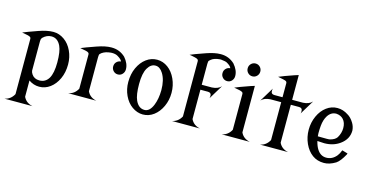

<svg xmlns="http://www.w3.org/2000/svg" viewBox="-90 -1202 3611 1865"><g transform="rotate(15 1715.0 -269.5)"><path d="M424.8 -261.2Q424.8 -371.1 400.4 -423.3Q368.7 -491.2 306.2 -491.2Q258.8 -491.2 220.7 -453.6L215.8 -446.3Q209 -438.5 209 -413.6V-125.5V-121.1Q210 -105.5 223.1 -85.9Q249 -47.4 300.3 -47.4Q301.3 -47.4 301.8 -47.4Q361.3 -47.4 393.6 -100.1Q424.8 -153.3 424.8 -261.2ZM19.5 211.4Q80.1 199.7 111.3 143.1L112.3 139.2V-413.6Q112.3 -425.3 106 -430.7Q97.2 -438.5 76.2 -442.9Q32.2 -452.6 19.5 -453.6Q51.3 -467.8 168.9 -509.3Q251 -538.1 310.5 -538.1Q312.5 -538.1 314.5 -538.1Q371.6 -538.1 423.3 -501.5Q473.1 -466.3 502.4 -403.3Q531.2 -341.3 531.2 -269Q531.2 -188.5 502 -125Q472.2 -60.5 423.3 -24.4Q374 12.2 314.5 12.2Q257.3 12.2 209 -22V139.2L210 143.6Q236.3 197.8 301.8 211.4Z M604.5 0Q665 -11.7 696.3 -68.4L697.3 -72.3V-413.6Q697.3 -425.3 690.9 -430.7Q682.1 -438.5 661.1 -442.9Q617.2 -452.6 604.5 -453.6Q638.2 -468.8 753.9 -509.3Q835.9 -538.1 895.5 -538.1Q897.5 -538.1 899.4 -538.1Q978.5 -538.1 1037.1 -483.4Q1085.9 -426.8 1085.9 -369.6Q1085.9 -368.2 1085.9 -367.2Q1085.9 -340.3 1067.4 -320.3Q1049.3 -300.8 1022.5 -300.8Q995.6 -300.8 977.5 -319.3Q959 -338.4 959 -363.8Q959 -364.7 959 -365.2Q959 -393.1 977.5 -411.1Q995.6 -428.7 1019.5 -429.7Q1016.1 -449.7 971.7 -475.6Q949.7 -488.3 914.6 -488.3Q908.7 -488.3 902.8 -487.8Q849.6 -483.4 814.9 -459Q812.5 -457.5 800.8 -446.3Q793.9 -439.9 793.9 -413.6V-72.3L794.9 -67.9Q821.3 -13.7 886.7 0Z M1246.1 -264.6Q1246.1 -155.8 1270.5 -102.5Q1301.8 -34.7 1360.8 -34.7Q1413.6 -34.7 1444.3 -111.3Q1469.7 -174.8 1470.7 -260.7V-262.7Q1470.7 -364.3 1431.6 -426.8Q1399.4 -478.5 1356 -478.5Q1355.5 -478.5 1354.5 -478.5Q1308.1 -478.5 1277.3 -425.8Q1246.1 -372.6 1246.1 -264.6ZM1139.6 -256.8Q1139.6 -337.4 1168.9 -400.9Q1198.7 -465.3 1247.6 -501.5Q1296.9 -538.1 1356.4 -538.1Q1415.5 -538.1 1465.3 -501.5Q1514.6 -465.3 1543.9 -400.9Q1573.2 -336.4 1573.2 -262.7Q1573.2 -188.5 1543.9 -125Q1514.6 -61.5 1465.3 -24.4Q1416.5 12.2 1356.4 12.2Q1299.3 12.2 1247.6 -24.4Q1197.8 -59.6 1168.5 -122.6Q1139.6 -184.6 1139.6 -256.8Z M1646.5 0Q1707 -11.7 1738.3 -68.4L1739.3 -72.3V-625.5Q1739.3 -636.7 1732.9 -642.6Q1724.6 -649.9 1703.1 -654.8Q1658.7 -665 1646.5 -665.5Q1677.2 -679.7 1795.9 -721.2Q1877.9 -750 1937.5 -750Q1939.5 -750 1941.4 -750Q2020.5 -750 2079.1 -695.3Q2128.4 -638.2 2128.4 -581.5Q2128.4 -580.1 2128.4 -579.1Q2128.4 -552.2 2109.9 -532.2Q2091.8 -512.7 2064.9 -512.7Q2038.1 -512.7 2020 -531.2Q2001.5 -550.3 2001.5 -575.7Q2001.5 -576.7 2001.5 -577.1Q2001.5 -604.5 2020 -623Q2037.6 -640.6 2062 -641.6Q2057.6 -663.1 2013.7 -687.5Q2001 -694.8 1955.1 -699.7Q1950.7 -700.2 1944.8 -699.7Q1884.8 -694.8 1856.9 -670.9Q1853.5 -668 1842.8 -658.2Q1835.9 -651.9 1835.9 -625.5V-415H1934.1H1938Q1999.5 -418.5 2030.3 -452.1L1942.9 -308.6Q1945.8 -320.8 1945.8 -333.5Q1945.8 -365.2 1911.1 -365.2Q1910.2 -365.2 1908.7 -365.2H1906.7H1835.9V-72.3L1836.9 -67.9Q1863.3 -13.7 1928.7 0Z M2147.9 -469.7Q2183.1 -485.4 2297.4 -525.4Q2315.4 -531.7 2337.4 -538.1V-72.3L2338.4 -67.9Q2364.7 -13.7 2430.2 0H2147.9Q2208.5 -11.7 2239.7 -68.4L2240.7 -72.3V-429.7Q2240.7 -441.9 2234.4 -446.8Q2224.1 -455.1 2201.7 -459.5Q2153.8 -469.7 2147.9 -469.7ZM2244.1 -639.9Q2225.6 -658.7 2225.6 -685.5Q2225.6 -712.4 2244.1 -731.2Q2262.7 -750 2289.1 -750Q2315.4 -750 2334 -731.2Q2352.5 -712.4 2352.5 -685.5Q2352.5 -658.7 2334 -639.9Q2315.4 -621.1 2289.1 -621.1Q2262.7 -621.1 2244.1 -639.9Z M2425.3 -414.1 2512.7 -557.6Q2509.8 -545.4 2509.8 -532.7Q2509.8 -501 2544.4 -501Q2545.4 -501 2546.9 -501H2548.8H2625.5V-641.6Q2625.5 -652.8 2619.1 -658.7Q2611.8 -665.5 2587.4 -670.4Q2560.1 -675.8 2532.7 -681.6Q2577.1 -701.2 2682.1 -737.3Q2700.7 -743.7 2722.2 -750V-501H2827.1H2831.1Q2892.6 -504.4 2923.3 -538.1L2835.9 -394.5Q2838.9 -406.7 2838.9 -419.4Q2838.9 -451.2 2804.2 -451.2Q2803.2 -451.2 2801.8 -451.2H2799.8H2722.2V-72.3L2723.1 -67.9Q2749.5 -13.7 2814.9 0H2532.7Q2593.3 -11.7 2624.5 -68.4L2625.5 -72.3V-451.2H2521.5H2517.6Q2456.1 -447.8 2425.3 -414.1Z M2952.6 -263.2Q2952.6 -336.4 2981.9 -400.9Q3010.7 -464.4 3060.5 -501.5Q3109.9 -538.1 3169.4 -538.1Q3226.1 -538.1 3276.4 -504.9Q3313 -484.9 3341.8 -437Q3362.3 -402.8 3364.7 -362.8Q3364.3 -276.4 3287.1 -221.2Q3221.7 -174.3 3132.3 -174.3Q3131.3 -174.3 3062.5 -178.2Q3074.7 -127.9 3095.2 -96.7Q3129.9 -43.9 3186 -43.9H3187Q3247.1 -43.9 3289.1 -95.7Q3306.2 -116.7 3319.8 -153.3L3376.5 -136.7Q3374.5 -128.9 3373 -126Q3332 -50.8 3294.4 -25.4Q3233.4 11.7 3178.2 11.7H3176.8Q3109.9 11.7 3060.5 -24.4Q3011.2 -60.5 2981.9 -125Q2952.6 -189.5 2952.6 -263.2ZM3272.9 -363.3Q3272.9 -418.5 3243.7 -450.2Q3218.3 -478 3173.3 -481.9H3172.4Q3118.7 -481.9 3086.4 -429.7Q3062 -389.6 3056.2 -330.1Q3052.7 -295.4 3052.7 -254.9Q3052.7 -241.2 3054.7 -223.1Q3099.1 -222.2 3143.6 -222.2Q3166.5 -222.2 3176.3 -224.6Q3225.6 -236.8 3244.6 -265.6Q3272.9 -313 3272.9 -363.3Z"/></g></svg>

Font: Modern Antiqua
Style: Regular
Weight: 500
Version: Version 1.0